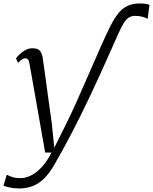

<svg xmlns="http://www.w3.org/2000/svg" viewBox="-69 -846 888 1114"><path d="M43 247.5Q12.5 247.5 -10.8 242.2Q-34 237 -49 232L-29.5 167.5Q-22 172 -1.8 179.8Q18.5 187.5 53 187.5Q78 187.5 108.5 173.2Q139 159 170.8 126.2Q202.5 93.5 230 39H193L102.5 -474.5Q99 -495 93 -501.5Q87 -508 78.5 -508Q69 -508 59.2 -501.5Q49.5 -495 35.5 -481.5L23.5 -507Q27 -513 41 -527.2Q55 -541.5 75.5 -553.8Q96 -566 119.5 -566Q153.5 -566 165.2 -548Q177 -530 180.5 -499Q185 -468 189.2 -437Q193.5 -406 197.8 -374.8Q202 -343.5 206.2 -312.2Q210.5 -281 214.8 -249.8Q219 -218.5 223.5 -187.5Q228 -156.5 232 -125.5L246 11L313.5 -124.5Q341 -179 372.5 -249.2Q404 -319.5 439 -400.2Q474 -481 512 -567Q543.5 -638.5 568 -688Q592.5 -737.5 616.8 -767.8Q641 -798 671 -812Q701 -826 744 -826Q762 -826 776.2 -823.5Q790.5 -821 798.5 -818L787.5 -736Q781.5 -741.5 760.8 -747.8Q740 -754 715.5 -754Q694 -754 678.2 -744Q662.5 -734 648.5 -711.2Q634.5 -688.5 618 -651.5Q601.5 -614.5 577.5 -560.5Q511.5 -411 454.2 -290.2Q397 -169.5 345.5 -71Q294 27.5 245.5 111Q213.5 166 180.8 195.5Q148 225 113.8 236.2Q79.5 247.5 43 247.5Z"/></svg>

Font: Merriweather Light
Style: Italic
Weight: 300
Italic angle: -7.8°
Designer: Eben Sorkin
Foundry: Eben Sorkin
Version: Version 2.101